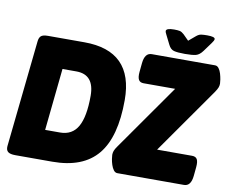

<svg xmlns="http://www.w3.org/2000/svg" viewBox="-89 -976 1318 1091"><g transform="rotate(10 570.0 -430.0)"><path d="M65 0Q35 0 22.5 -10Q10 -20 12 -43L77 -657Q79 -680 90 -690Q101 -700 131 -700H340Q623 -700 623 -416Q623 -203 539 -101.5Q455 0 278 0ZM207 -171H293Q363 -171 395.5 -228.5Q428 -286 428 -406Q428 -529 324 -529H244ZM654 0Q641 0 632 -12Q623 -24 617.5 -41Q612 -58 609.5 -74Q607 -90 607 -98Q607 -109 611 -120.5Q615 -132 628 -150L894 -529H712Q691 -529 683 -543.5Q675 -558 678 -589L683 -640Q689 -700 729 -700H1094Q1107 -700 1116 -688Q1125 -676 1130 -659Q1135 -642 1137.5 -626Q1140 -610 1140 -602Q1140 -591 1136 -580Q1132 -569 1119 -550L853 -171H1055Q1076 -171 1084 -157Q1092 -143 1089 -111L1084 -60Q1078 0 1038 0ZM1021 -860Q1066 -860 1066 -846Q1066 -838 1054 -822L1016 -770Q998 -745 977.5 -739.5Q957 -734 914 -734Q871 -734 850.5 -739.5Q830 -745 818 -770L792 -822Q784 -837 784 -843Q784 -860 830 -860Q851 -860 862.5 -857.5Q874 -855 887 -843L919 -811L957 -843Q972 -856 986 -858Q1000 -860 1021 -860Z"/></g></svg>

Font: Asap Semi Condensed Semi Condensed Black
Style: Italic
Weight: 900
Width: 4
Italic angle: -6°
Designer: Pablo Cosgaya
Foundry: Omnibus-Type
Version: Version 3.001; ttfautohint (v1.8.4.7-5d5b)